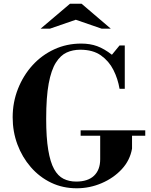

<svg xmlns="http://www.w3.org/2000/svg" viewBox="-20 -998 812 1031"><path d="M392 13Q317 13 254.5 -17Q192 -47 145.5 -100.5Q99 -154 73.5 -222.5Q48 -291 48 -368Q48 -449 76.5 -521Q105 -593 154.5 -647.5Q204 -702 271 -733Q338 -764 416 -764Q464 -764 502 -750Q540 -736 581 -704L622 -754H650V-521H622Q613 -575 589 -622.5Q565 -670 522 -700.5Q479 -731 411 -731Q371 -731 338 -716Q305 -701 280 -661.5Q255 -622 241.5 -549.5Q228 -477 228 -360Q228 -259 239 -193Q250 -127 270.5 -90Q291 -53 321 -38Q351 -23 389 -23Q452 -23 485 -54.5Q518 -86 518 -143V-282H689V-200Q678 -137 634 -89.5Q590 -42 526 -14.5Q462 13 392 13ZM413 -269V-298H760V-269ZM198 -844 356 -978H418L575 -844H526L387 -892L248 -844Z"/></svg>

Font: Libre Bodoni SemiBold
Style: Regular
Weight: 600
Designer: Pablo Impallari, Rodrigo Fuenzalida
Foundry: Impallari Type
Version: Version 2.005;gftools[0.9.23]